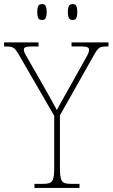

<svg xmlns="http://www.w3.org/2000/svg" viewBox="-30 -922 552 942"><path d="M326 -824C342 -824 349 -832 349 -863C349 -894 342 -902 326 -902C312 -902 303 -894 303 -863C303 -832 312 -824 326 -824ZM176 -824C191 -824 199 -832 199 -863C199 -894 191 -902 176 -902C160 -902 153 -894 153 -863C153 -832 160 -824 176 -824ZM139 0H360V-20H320C270 -20 264 -31 264 -108V-356L431 -652C453 -691 460 -694 497 -694H502V-714H321V-694H368C403 -694 407 -687 407 -677C407 -666 401 -654 387 -630L300 -474C276 -432 259 -402 249 -382C228 -422 204 -463 180 -506L110 -628C97 -651 87 -666 87 -677C87 -688 91 -694 126 -694H159V-714H-10V-694H-3C34 -694 41 -691 64 -651L236 -354V-108C236 -31 230 -20 180 -20H139Z"/></svg>

Font: Noto Serif Armenian SemiCondensed Thin
Style: Regular
Weight: 100
Width: 4
Designer: Monotype Design Team
Foundry: Monotype Imaging Inc.
Version: Version 2.008